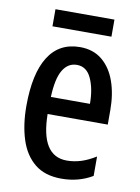

<svg xmlns="http://www.w3.org/2000/svg" viewBox="-81 -743 589 808"><g transform="rotate(10 214.0 -339.0)"><path d="M220 -549Q277 -549 315 -517.5Q353 -486 372 -432Q391 -378 391 -309V-248H134Q136 -69 247 -69Q278 -69 308 -78.5Q338 -88 370 -108V-25Q311 10 238 10Q167 10 123.5 -25.5Q80 -61 60 -123.5Q40 -186 40 -266Q40 -404 85.5 -476.5Q131 -549 220 -549ZM220 -473Q182 -473 160 -436.5Q138 -400 135 -321H302Q302 -384 282 -428.5Q262 -473 220 -473ZM342 -688V-615H90V-688Z"/></g></svg>

Font: Noto Sans Tamil ExtraCondensed Medium
Style: Regular
Weight: 500
Width: 2
Designer: Jelle Bosma - Monotype Design Team
Foundry: Monotype Imaging Inc.
Version: Version 2.004; ttfautohint (v1.8.4.7-5d5b)